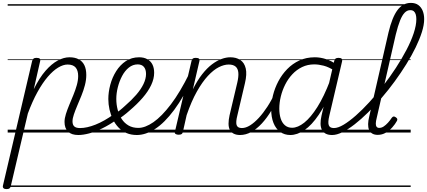

<svg xmlns="http://www.w3.org/2000/svg" viewBox="-53 -914 2945 1324"><path d="M-9 390Q-22 390 -28.5 384Q-35 378 -33 367L169 -495Q173 -506 179 -510.5Q185 -515 198 -515Q214 -515 220.5 -510Q227 -505 224 -493L180 -299Q219 -378 261 -426Q303 -474 345 -496.5Q387 -519 426 -519Q464 -519 490 -505Q516 -491 529 -464Q542 -437 542 -397Q542 -363 532.5 -326.5Q523 -290 508.5 -254.5Q494 -219 480 -186Q466 -153 456.5 -125Q447 -97 447 -77Q447 -53 459.5 -42Q472 -31 498 -31Q508 -31 512 -23.5Q516 -16 514.5 -7Q513 2 506 9.5Q499 17 487 17Q440 17 416 -6.5Q392 -30 392 -73Q392 -98 401.5 -128Q411 -158 425 -191.5Q439 -225 453 -259Q467 -293 476.5 -326.5Q486 -360 486 -390Q486 -428 468.5 -448.5Q451 -469 413 -469Q383 -469 348 -448Q313 -427 276.5 -384.5Q240 -342 205 -278.5Q170 -215 139 -131L21 371Q18 381 12 385.5Q6 390 -9 390ZM0 365H635V375H0ZM0 -20H635V0H0ZM0 -505H635V-500H0ZM0 -885H635V-875H0Z M487 17Q475 17 470.5 9.5Q466 2 468.5 -7Q471 -16 479.5 -23.5Q488 -31 500 -31Q546 -31 605.5 -54.5Q665 -78 732 -126Q740 -131 746.5 -128Q753 -125 757 -117.5Q761 -110 760 -101.5Q759 -93 751 -88Q700 -52 651.5 -28.5Q603 -5 561.5 6Q520 17 487 17ZM635 365V375ZM635 -20V0ZM635 -505V-500ZM635 -885V-875Z M731 -123Q753 -137 772.5 -152.5Q792 -168 810 -185Q854 -223 886.5 -260.5Q919 -298 936.5 -334.5Q954 -371 954 -404Q954 -435 939.5 -452.5Q925 -470 896 -470Q885 -470 880.5 -477Q876 -484 877.5 -494Q879 -504 886 -511.5Q893 -519 906 -519Q940 -519 963.5 -505.5Q987 -492 998.5 -468.5Q1010 -445 1010 -412Q1010 -371 989.5 -327.5Q969 -284 931 -240Q893 -196 840 -151Q820 -133 797.5 -116Q775 -99 752 -83ZM635 365H1079V375H635ZM635 -20H1079V0H635ZM635 -505H1079V-500H635ZM635 -885H1079V-875H635Z M891 17Q851 17 819.5 3.5Q788 -10 764.5 -34.5Q741 -59 725.5 -91Q710 -123 702 -159Q694 -195 694 -231Q694 -279 707.5 -329.5Q721 -380 748 -423Q775 -466 814.5 -492.5Q854 -519 907 -519Q917 -519 921 -511.5Q925 -504 923.5 -494Q922 -484 915 -477Q908 -470 897 -470Q863 -470 835.5 -448Q808 -426 789 -390Q770 -354 759.5 -312.5Q749 -271 749 -232Q749 -193 758.5 -157Q768 -121 786.5 -93Q805 -65 833.5 -48.5Q862 -32 901 -32Q948 -32 1005 -71.5Q1062 -111 1125.5 -194.5Q1189 -278 1254 -410Q1258 -418 1266.5 -416.5Q1275 -415 1280.5 -408Q1286 -401 1282 -390Q1215 -246 1148 -156Q1081 -66 1016 -24.5Q951 17 891 17ZM1079 365V375ZM1079 -20V0ZM1079 -505V-500ZM1079 -885V-875Z M1603 17Q1577 17 1559 8Q1541 -1 1532 -18.5Q1523 -36 1523 -61.5Q1523 -87 1530 -119L1583 -343Q1593 -385 1590.5 -413Q1588 -441 1571.5 -455Q1555 -469 1524 -469Q1492 -469 1455.5 -450.5Q1419 -432 1380.5 -390.5Q1342 -349 1304.5 -282.5Q1267 -216 1234 -120L1208 -4Q1206 6 1199.5 10.5Q1193 15 1178 15Q1166 15 1158 10Q1150 5 1153 -5L1268 -495Q1271 -506 1277 -510.5Q1283 -515 1297 -515Q1313 -515 1319 -509.5Q1325 -504 1322 -492L1277 -298Q1308 -360 1341.5 -402.5Q1375 -445 1409 -470.5Q1443 -496 1475 -507.5Q1507 -519 1535 -519Q1576 -519 1604 -500.5Q1632 -482 1641.5 -442.5Q1651 -403 1636 -340L1584 -119Q1572 -73 1578.5 -52Q1585 -31 1615 -31Q1625 -31 1629.5 -23.5Q1634 -16 1632.5 -7Q1631 2 1624 9.5Q1617 17 1603 17ZM1079 365H1750V375H1079ZM1079 -20H1750V0H1079ZM1079 -505H1750V-500H1079ZM1079 -885H1750V-875H1079Z M1602 17Q1592 17 1587 9.5Q1582 2 1583 -7Q1584 -16 1592 -23.5Q1600 -31 1615 -31Q1642 -31 1671.5 -49.5Q1701 -68 1731.5 -101Q1762 -134 1791 -178.5Q1820 -223 1844 -276Q1849 -286 1857.5 -286Q1866 -286 1872.5 -279.5Q1879 -273 1875 -263Q1850 -204 1819 -152.5Q1788 -101 1753 -63Q1718 -25 1680 -4Q1642 17 1602 17ZM1750 365V375ZM1750 -20V0ZM1750 -505V-500ZM1750 -885V-875Z M1949 17Q1909 17 1879 -4.5Q1849 -26 1833 -66Q1817 -106 1817 -161Q1817 -207 1829.5 -257Q1842 -307 1866.5 -353.5Q1891 -400 1927.5 -437.5Q1964 -475 2011.5 -497Q2059 -519 2118 -519Q2156 -519 2194.5 -506.5Q2233 -494 2266 -470L2256 -425Q2214 -452 2179 -461Q2144 -470 2114 -470Q2068 -470 2030 -451.5Q1992 -433 1963 -402Q1934 -371 1914 -331.5Q1894 -292 1883.5 -249Q1873 -206 1873 -165Q1873 -127 1882.5 -97Q1892 -67 1912 -50Q1932 -33 1961 -33Q2001 -33 2045.5 -68.5Q2090 -104 2135.5 -176Q2181 -248 2223 -358L2240 -313Q2195 -196 2145.5 -123Q2096 -50 2046 -16.5Q1996 17 1949 17ZM2237 17Q2211 17 2193.5 8Q2176 -1 2167 -18.5Q2158 -36 2157.5 -60.5Q2157 -85 2164 -116L2252 -495Q2255 -506 2261.5 -510.5Q2268 -515 2282 -515Q2298 -515 2303.5 -508.5Q2309 -502 2306 -491L2218 -116Q2207 -71 2214 -51Q2221 -31 2249 -31Q2259 -31 2263.5 -23.5Q2268 -16 2266.5 -7Q2265 2 2258 9.5Q2251 17 2237 17ZM1750 365H2385V375H1750ZM1750 -20H2385V0H1750ZM1750 -505H2385V-500H1750ZM1750 -885H2385V-875H1750Z M2238 17Q2225 17 2221 9.5Q2217 2 2219.5 -7Q2222 -16 2230 -23.5Q2238 -31 2250 -31Q2278 -31 2316.5 -54Q2355 -77 2400.5 -117Q2446 -157 2494 -209.5Q2542 -262 2589 -322.5Q2636 -383 2677 -446Q2718 -509 2750 -570Q2782 -631 2800 -685.5Q2818 -740 2818 -782Q2818 -794 2826 -800.5Q2834 -807 2845 -807Q2856 -807 2864 -800.5Q2872 -794 2872 -782Q2872 -743 2856.5 -693.5Q2841 -644 2813.5 -587.5Q2786 -531 2749 -471.5Q2712 -412 2669 -353Q2626 -294 2579 -239.5Q2532 -185 2485 -138.5Q2438 -92 2393 -57Q2348 -22 2308.5 -2.5Q2269 17 2238 17ZM2385 365V375ZM2385 -20V0ZM2385 -505V-500ZM2385 -885V-875Z M2552 16Q2529 16 2514 7Q2499 -2 2492 -18.5Q2485 -35 2485.5 -58.5Q2486 -82 2493 -110L2626 -690Q2651 -795 2688 -844.5Q2725 -894 2780 -894Q2812 -894 2832 -879Q2852 -864 2862 -839Q2872 -814 2872 -782Q2872 -770 2864 -763.5Q2856 -757 2845 -757Q2834 -757 2826 -763.5Q2818 -770 2818 -782Q2818 -800 2814 -814Q2810 -828 2801 -836Q2792 -844 2776 -844Q2755 -844 2738 -827Q2721 -810 2706 -773Q2691 -736 2676 -675L2545 -102Q2539 -79 2538.5 -63.5Q2538 -48 2544 -40Q2550 -32 2562 -32Q2578 -32 2593 -42Q2608 -52 2622.5 -68Q2637 -84 2648 -101Q2654 -109 2660 -110.5Q2666 -112 2675 -106Q2685 -100 2686.5 -93.5Q2688 -87 2684 -80Q2672 -58 2652.5 -36Q2633 -14 2607.5 1Q2582 16 2552 16ZM2385 365H2779V375H2385ZM2385 -20H2779V0H2385ZM2385 -505H2779V-500H2385ZM2385 -885H2779V-875H2385Z"/></svg>

Font: Playwrite AT Guides
Style: Italic
Weight: 400
Italic angle: -13.0072°
Designer: Veronika Burian, José Scaglione
Foundry: TypeTogether
Version: Version 1.002